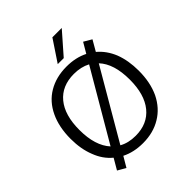

<svg xmlns="http://www.w3.org/2000/svg" viewBox="-259 -1085 1290 1290"><g transform="rotate(-45 386.0 -439.5)"><path d="M595 -650Q651 -603 681 -529Q710 -453 710 -357Q710 -246 671 -163Q630 -80 558 -37Q485 8 386 8Q299 8 232 -26L189 47L132 14L177 -63Q120 -110 92 -185Q62 -260 62 -356Q62 -468 101 -550Q140 -633 213 -676Q287 -720 386 -720Q473 -720 540 -686L583 -759L639 -726ZM146 -357Q146 -208 216 -131L504 -623Q453 -650 386 -650Q272 -650 209 -574Q146 -498 146 -357ZM386 -62Q499 -62 562 -139Q625 -216 625 -357Q625 -508 555 -582L268 -90Q317 -62 386 -62ZM413 -773H356L458 -926H547Z"/></g></svg>

Font: PRinguin Sans
Style: Regular
Weight: 400
Designer: Vernon Adams
Foundry: Vernon Adams
Version: ""